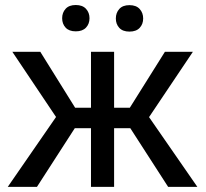

<svg xmlns="http://www.w3.org/2000/svg" viewBox="-20 -731 806 751"><path d="M489.7 -229.5H426.3V0H335.9V-229.5H272.5L124.5 0H10.3L199.2 -273.4L28.3 -528.3H137.7L273.9 -309.6H335.9V-528.3H426.3V-309.6H487.8L625 -528.3H734.4L563 -272.9L752 0H637.7ZM223.1 -659.7Q223.1 -681.6 236.6 -696.5Q250 -711.4 276.4 -711.4Q302.7 -711.4 316.4 -696.5Q330.1 -681.6 330.1 -659.7Q330.1 -637.7 316.4 -623Q302.7 -608.4 276.4 -608.4Q250 -608.4 236.6 -623Q223.1 -637.7 223.1 -659.7ZM433.1 -658.7Q433.1 -680.7 446.5 -695.8Q460 -710.9 486.3 -710.9Q512.7 -710.9 526.4 -695.8Q540 -680.7 540 -658.7Q540 -636.7 526.4 -622.1Q512.7 -607.4 486.3 -607.4Q460 -607.4 446.5 -622.1Q433.1 -636.7 433.1 -658.7Z"/></svg>

Font: Roboto
Style: Regular
Weight: 400
Designer: Google
Version: Version 2.001047; 2015